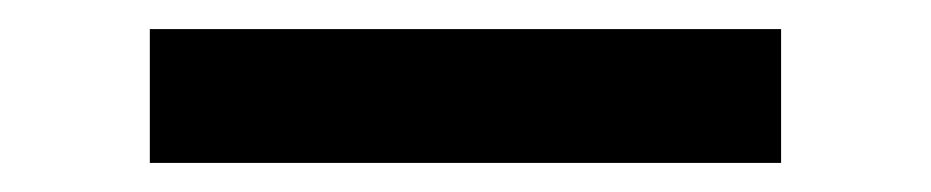

<svg xmlns="http://www.w3.org/2000/svg" viewBox="-20 -20 640 132"><path d="M517 92H83V0H517Z"/></svg>

Font: Iosevka Aile Semibold
Style: Regular
Weight: 600
Designer: Belleve Invis
Foundry: Belleve Invis
Version: Version 31.1.0; ttfautohint (v1.8.4)